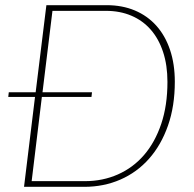

<svg xmlns="http://www.w3.org/2000/svg" viewBox="-20 -723 749 743"><path d="M14 -366H118L159.5 -703H392.5Q453 -703 501.8 -682.5Q550.5 -662 585 -623.5Q619.5 -585 638 -530Q656.5 -475 656.5 -406.5Q656.5 -312 630 -236.8Q603.5 -161.5 556.8 -108.8Q510 -56 445.8 -28Q381.5 0 306 0H73L115.5 -348H12ZM628 -406Q628 -470.5 611.2 -521.5Q594.5 -572.5 563.5 -608Q532.5 -643.5 488.5 -662.2Q444.5 -681 390 -681H183L144.5 -366H336L334 -348H142L102.5 -22H308.5Q377.5 -22 436.2 -48Q495 -74 537.5 -123.2Q580 -172.5 604 -243.8Q628 -315 628 -406Z"/></svg>

Font: Lato Thin
Style: Italic
Weight: 200
Italic angle: -7°
Designer: Lukasz Dziedzic
Foundry: tyPoland Lukasz Dziedzic
Version: Version 2.007; 2014-02-27